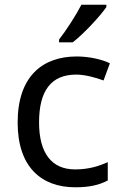

<svg xmlns="http://www.w3.org/2000/svg" viewBox="-20 -786 520 816"><path d="M432 -756V-766H326C303 -721 260 -655 231 -618V-606H289C336 -642 407 -719 432 -756ZM300 10C361 10 402 0 438 -19V-97C401 -80 357 -66 299 -66C198 -66 146 -137 146 -266C146 -400 197 -469 304 -469C341 -469 388 -456 420 -444L447 -517C415 -533 360 -546 306 -546C162 -546 55 -463 55 -265C55 -75 157 10 300 10Z"/></svg>

Font: Noto Sans Elbasan
Style: Regular
Weight: 400
Designer: Monotype Design Team
Foundry: Monotype Imaging Inc.
Version: Version 2.004